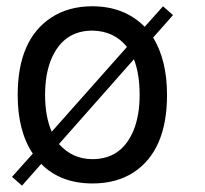

<svg xmlns="http://www.w3.org/2000/svg" viewBox="-20 -559 651 609"><path d="M528.8 -511.2 465.8 -439.9Q509.8 -367.2 509.8 -257.8Q509.8 -82 403.8 -12.2Q349.1 22.9 273.9 22.9Q171.9 22.9 110.8 -39.1L49.8 29.8L18.1 2L84 -71.8Q36.1 -143.1 36.1 -257.8Q36.1 -433.1 142.1 -502.9Q196.8 -539.1 272.9 -539.1Q374 -539.1 439 -474.1L497.1 -539.1ZM404.8 -371.1 167 -102.1Q210 -54.2 272.9 -54.2Q366.2 -54.2 403.8 -146Q422.9 -192.9 422.9 -257.8Q422.9 -324.2 404.8 -371.1ZM144 -141.1 382.8 -410.2Q341.8 -460.9 272.9 -461.9Q180.2 -461.9 142.1 -370.1Q123 -323.2 123 -257.8Q123 -189.9 144 -141.1Z"/></svg>

Font: SolaimanLipiNormal
Style: Normal
Weight: 400
Designer: Solaiman Karim
Version: Version 1.6.1 ; ttfautohint (v1.5.65-e2d9)